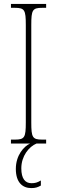

<svg xmlns="http://www.w3.org/2000/svg" viewBox="-20 -734 293 982"><path d="M36 0H134C103 14 61 59 61 130C61 200 96 228 140 228C161 228 173 224 189 215V189C171 200 159 203 141 203C109 203 89 180 89 127C89 64 128 16 167 0H216V-20H196C146 -20 140 -31 140 -108V-606C140 -683 146 -694 196 -694H216V-714H36V-694H56C106 -694 112 -683 112 -606V-108C112 -31 106 -20 56 -20H36Z"/></svg>

Font: Noto Serif ExtraCondensed Thin
Style: Regular
Weight: 100
Width: 2
Designer: Monotype Design Team
Foundry: Monotype Imaging Inc.
Version: Version 2.013